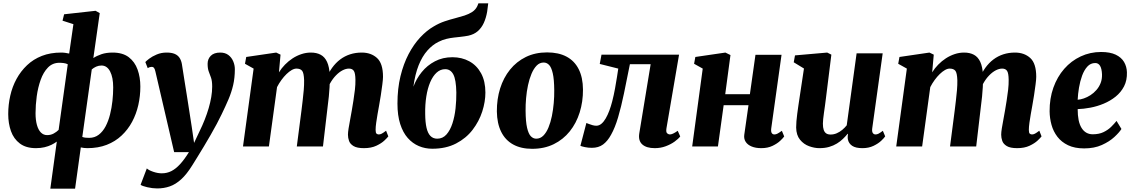

<svg xmlns="http://www.w3.org/2000/svg" viewBox="-20 -882 6822 1156"><path d="M283 254 322 -29.5Q308 -19 289.5 -10Q271 -1 247.8 4.5Q224.5 10 196.5 10Q136.5 10 99.5 -18Q62.5 -46 46 -92.5Q29.5 -139 29.5 -195Q29.5 -251.5 41.8 -305.8Q54 -360 79.5 -406.8Q105 -453.5 143 -489.5Q181 -525.5 232.2 -545.5Q283.5 -565.5 348.5 -565.5Q362.5 -565.5 374.5 -563.5Q386.5 -561.5 396.5 -559.5L422 -736.5L356.5 -757.5L366 -796L555.5 -817L580.5 -803L542 -532.5Q562.5 -546 591.2 -555.8Q620 -565.5 658 -565.5Q718.5 -565.5 755 -537.8Q791.5 -510 808.2 -463.5Q825 -417 825 -360.5Q825 -304 812.8 -249.8Q800.5 -195.5 775.5 -148.8Q750.5 -102 712.2 -66Q674 -30 622.5 -10Q571 10 506 10Q495.5 10 485.5 8.8Q475.5 7.5 466.5 5.5L432 254ZM333 -100 388 -495Q377 -500.5 364.2 -502.2Q351.5 -504 337.5 -504Q296.5 -504 268.8 -475.5Q241 -447 224.8 -401.2Q208.5 -355.5 201.2 -302.5Q194 -249.5 194 -200Q194 -160 202.2 -130Q210.5 -100 226.2 -84.2Q242 -68.5 263.5 -68.5Q285.5 -68.5 303 -78Q320.5 -87.5 333 -100ZM532.5 -464 475.5 -57.5Q485 -54 495.2 -53Q505.5 -52 517 -52Q550 -52 574.5 -70.8Q599 -89.5 615.8 -121.2Q632.5 -153 642.5 -192.8Q652.5 -232.5 657 -274.5Q661.5 -316.5 661.5 -355.5Q661.5 -416 643 -451.8Q624.5 -487.5 591 -487.5Q574 -487.5 559 -480.8Q544 -474 532.5 -464Z M915.5 -452Q912 -467.5 907 -473.5Q902 -479.5 894.5 -479.5Q888 -479.5 882 -477.8Q876 -476 869.5 -471.5L855 -508.5Q860.5 -515 878.5 -528.8Q896.5 -542.5 923.8 -554Q951 -565.5 983 -565.5Q1012.5 -565.5 1031.2 -557.8Q1050 -550 1060.5 -534.5Q1071 -519 1075 -497Q1082 -450 1089.8 -402.5Q1097.5 -355 1105 -307.5Q1112.5 -260 1119.8 -212.8Q1127 -165.5 1134.5 -118L1148.5 -21.5L1181 -90.5Q1198.5 -126 1212.5 -161.5Q1226.5 -197 1236.5 -231.2Q1246.5 -265.5 1252 -298Q1257.5 -330.5 1257.5 -360.5Q1257.5 -394 1250.8 -413.5Q1244 -433 1237 -451Q1230 -469 1230 -498Q1230 -527 1249.2 -546.2Q1268.5 -565.5 1306 -565.5Q1335.5 -565.5 1355 -550.8Q1374.5 -536 1384.2 -512.8Q1394 -489.5 1394 -465.5Q1394 -413.5 1383.8 -369.5Q1373.5 -325.5 1355.5 -283.5Q1337.5 -241.5 1314.5 -194Q1302.5 -168.5 1285.2 -136.2Q1268 -104 1248 -69.2Q1228 -34.5 1207.8 -0.8Q1187.5 33 1169.5 62Q1151.5 91 1138.5 112Q1104.5 167 1071 197.5Q1037.5 228 1002.2 240.2Q967 252.5 926.5 252.5Q897.5 252.5 866.5 245.2Q835.5 238 826.5 230.5L864 132Q874.5 142.5 901.8 152Q929 161.5 954 161.5Q985.5 161.5 1012 148Q1038.5 134.5 1064.2 106.5Q1090 78.5 1117.5 34H1028.5Z M1669 -553 1659.5 -446.5Q1674.5 -471 1695.8 -492.8Q1717 -514.5 1742 -530.8Q1767 -547 1794.8 -556.2Q1822.5 -565.5 1851.5 -565.5Q1886.5 -565.5 1911 -552.2Q1935.5 -539 1949.2 -509.2Q1963 -479.5 1965.5 -429Q1966 -421 1966 -411.5Q1966 -402 1965.2 -392Q1964.5 -382 1963.5 -371.5L1942 -402.5Q1957.5 -443 1979.2 -473.2Q2001 -503.5 2028.2 -524Q2055.5 -544.5 2088 -555Q2120.5 -565.5 2158 -565.5Q2214 -565.5 2250 -532.8Q2286 -500 2286 -419.5Q2286 -404.5 2282 -373.5Q2278 -342.5 2272.8 -308.2Q2267.5 -274 2262.5 -247Q2258 -222 2253.2 -195Q2248.5 -168 2245 -143Q2241.5 -118 2241.5 -100Q2241.5 -82 2247.2 -77.2Q2253 -72.5 2260.5 -72.5Q2269 -72.5 2278.2 -77.2Q2287.5 -82 2304.5 -95L2318 -61Q2312.5 -53 2294.5 -36Q2276.5 -19 2245.8 -4.5Q2215 10 2171 10Q2129.5 10 2108.8 -2.5Q2088 -15 2081.5 -33.5Q2075 -52 2075 -71Q2075 -85.5 2078.8 -109.2Q2082.5 -133 2088 -161Q2093.5 -189 2098 -216.5Q2102.5 -243.5 2107.8 -276Q2113 -308.5 2116.8 -341.2Q2120.5 -374 2120 -401.5Q2119.5 -442 2110.2 -455.5Q2101 -469 2081 -469Q2062.5 -469 2042.2 -458.5Q2022 -448 2002.8 -428.2Q1983.5 -408.5 1967.8 -380.8Q1952 -353 1942.5 -318.5L1966 -407.5Q1966 -384.5 1964.2 -356.8Q1962.5 -329 1959.8 -300.5Q1957 -272 1953.5 -247L1924.5 0H1767L1795 -216Q1798.5 -244 1802.2 -275.8Q1806 -307.5 1808.8 -339.5Q1811.5 -371.5 1811 -399Q1809.5 -443.5 1798.8 -456.2Q1788 -469 1765 -469Q1751.5 -469 1736.2 -460.2Q1721 -451.5 1705 -436Q1689 -420.5 1674.2 -400.2Q1659.5 -380 1648 -357.5L1599 0H1443L1507 -469L1455 -498L1462.5 -539L1643 -565.5Z M2919.5 -862 2913 -811Q2906.5 -774 2893 -744.2Q2879.5 -714.5 2856.8 -694.5Q2834 -674.5 2799 -667Q2788.5 -665 2776.2 -663.2Q2764 -661.5 2751 -660Q2734.5 -658 2713 -655.8Q2691.5 -653.5 2667.5 -647.8Q2643.5 -642 2620 -630Q2584 -612.5 2553 -577.5Q2522 -542.5 2500.5 -488.8Q2479 -435 2469 -360Q2486.5 -407.5 2519.2 -448Q2552 -488.5 2598.8 -513Q2645.5 -537.5 2704 -537.5Q2760.5 -537.5 2805.5 -513Q2850.5 -488.5 2876.5 -440.8Q2902.5 -393 2902.5 -325Q2902.5 -269.5 2883.5 -210.5Q2864.5 -151.5 2825.5 -100.5Q2786.5 -49.5 2725.8 -18Q2665 13.5 2582.5 13.5Q2539.5 13.5 2501.8 -2.5Q2464 -18.5 2435 -51.2Q2406 -84 2389.5 -135.5Q2373 -187 2373 -258.5Q2373 -348.5 2391.2 -423.2Q2409.5 -498 2440.2 -556.5Q2471 -615 2510.2 -657Q2549.5 -699 2591.5 -723Q2624 -742.5 2656.8 -753.5Q2689.5 -764.5 2720 -772.2Q2750.5 -780 2776.8 -788.5Q2803 -797 2823 -810Q2843 -823 2854 -845.5L2860.5 -862ZM2660.5 -465.5Q2631.5 -465.5 2608.8 -444.8Q2586 -424 2570.2 -387.2Q2554.5 -350.5 2546.8 -301.5Q2539 -252.5 2540 -195.5Q2540.5 -145.5 2548 -112.8Q2555.5 -80 2571.5 -63.5Q2587.5 -47 2612.5 -47Q2645.5 -47 2668 -72.2Q2690.5 -97.5 2704 -139Q2717.5 -180.5 2722.8 -229.5Q2728 -278.5 2727.5 -325.5Q2726 -403 2709.2 -434.2Q2692.5 -465.5 2660.5 -465.5Z M3274 -566.5Q3343 -566.5 3391 -541Q3439 -515.5 3464.2 -465.5Q3489.5 -415.5 3490 -343Q3490.5 -270 3470.2 -205.2Q3450 -140.5 3410.5 -91.2Q3371 -42 3314 -14Q3257 14 3184 14Q3117 14 3069.8 -12Q3022.5 -38 2997.5 -88.5Q2972.5 -139 2971.5 -211Q2971 -285 2991.2 -349.5Q3011.5 -414 3050.8 -462.8Q3090 -511.5 3146.2 -539Q3202.5 -566.5 3274 -566.5ZM3253.5 -505.5Q3229 -505.5 3211 -487Q3193 -468.5 3180 -437.5Q3167 -406.5 3159 -368.8Q3151 -331 3147.5 -291Q3144 -251 3144.5 -215.5Q3145 -149 3153.5 -112.5Q3162 -76 3176.2 -61.5Q3190.5 -47 3208.5 -47Q3233 -47 3251.2 -65.2Q3269.5 -83.5 3282.2 -114.2Q3295 -145 3302.8 -183.2Q3310.5 -221.5 3314 -261.5Q3317.5 -301.5 3317 -338.5Q3316.5 -405 3308 -441.2Q3299.5 -477.5 3285.5 -491.5Q3271.5 -505.5 3253.5 -505.5Z M3992.5 -109Q3989 -85.5 3997.2 -79Q4005.5 -72.5 4013 -72.5Q4021 -72.5 4032.2 -77.5Q4043.5 -82.5 4060.5 -94.5L4075.5 -60.5Q4064.5 -46 4041.8 -29.5Q4019 -13 3988.2 -1.5Q3957.5 10 3922.5 10Q3872 10 3847 -12.5Q3822 -35 3829 -79L3897.5 -495.5H3772.5Q3753.5 -400 3736.8 -319.2Q3720 -238.5 3701.5 -175.8Q3683 -113 3659 -70.5Q3638 -32 3610.8 -12Q3583.5 8 3543.5 8Q3522 8 3501.8 3.8Q3481.5 -0.5 3474.5 -4L3510.5 -141.5Q3515.5 -139.5 3525.2 -135.8Q3535 -132 3547 -128.5Q3559 -125 3570 -125Q3587 -125 3601.2 -137Q3615.5 -149 3627.2 -169.5Q3639 -190 3648.8 -216.2Q3658.5 -242.5 3666 -271.5Q3676 -310.5 3683 -349.2Q3690 -388 3695 -420Q3700 -452 3702.5 -469L3591 -497L3601.5 -553H4068.5Z M4623.5 -109Q4621 -89.5 4626.5 -81Q4632 -72.5 4642.5 -72.5Q4651 -72.5 4659.8 -76.8Q4668.5 -81 4687.5 -94.5L4701.5 -60.5Q4696 -52 4678.2 -35Q4660.5 -18 4631.5 -4Q4602.5 10 4563.5 10Q4530 10 4506 0.2Q4482 -9.5 4470 -27.5Q4458 -45.5 4461 -69.5L4486.5 -248.5H4337L4302.5 0H4147.5L4211 -469L4159 -498L4166.5 -539L4347.5 -565.5L4378 -550.5L4346.5 -315H4495L4528.5 -552H4685.5Z M4913.5 10Q4883.5 10 4851.2 -1.8Q4819 -13.5 4796.8 -40.8Q4774.5 -68 4773.5 -114Q4773.5 -131.5 4775.2 -152.5Q4777 -173.5 4780 -196.5Q4783 -219.5 4786.5 -243.5Q4790 -267.5 4793.5 -290.5L4820.5 -469.5L4759 -507L4766.5 -548.5L4960.5 -565.5L4985.5 -553L4952.5 -288Q4950 -266.5 4946.8 -244.2Q4943.5 -222 4940.8 -201.8Q4938 -181.5 4936.2 -165Q4934.5 -148.5 4934.5 -137.5Q4934.5 -114 4939.5 -99.8Q4944.5 -85.5 4954.5 -78.8Q4964.5 -72 4981 -72Q5000.5 -72 5018.2 -79.8Q5036 -87.5 5051.2 -100.2Q5066.5 -113 5078 -127.5L5137.5 -561H5294.5L5231.5 -109Q5229 -90 5235 -81.2Q5241 -72.5 5251.5 -72.5Q5260 -72.5 5268.8 -76.8Q5277.5 -81 5295.5 -94.5L5309.5 -61Q5304 -52 5286.2 -35Q5268.5 -18 5239.5 -4Q5210.5 10 5172.5 10Q5132 10 5111 -4Q5090 -18 5085 -42.5Q5084.5 -45.5 5084 -49.5Q5083.5 -53.5 5083.8 -57.8Q5084 -62 5084.5 -66.8Q5085 -71.5 5085.5 -75.5L5083.5 -76.5Q5071 -61 5055.2 -45.8Q5039.5 -30.5 5018.8 -17.8Q4998 -5 4972.2 2.5Q4946.5 10 4913.5 10Z M5602 -553 5592.5 -446.5Q5607.5 -471 5628.8 -492.8Q5650 -514.5 5675 -530.8Q5700 -547 5727.8 -556.2Q5755.5 -565.5 5784.5 -565.5Q5819.5 -565.5 5844 -552.2Q5868.5 -539 5882.2 -509.2Q5896 -479.5 5898.5 -429Q5899 -421 5899 -411.5Q5899 -402 5898.2 -392Q5897.5 -382 5896.5 -371.5L5875 -402.5Q5890.5 -443 5912.2 -473.2Q5934 -503.5 5961.2 -524Q5988.5 -544.5 6021 -555Q6053.5 -565.5 6091 -565.5Q6147 -565.5 6183 -532.8Q6219 -500 6219 -419.5Q6219 -404.5 6215 -373.5Q6211 -342.5 6205.8 -308.2Q6200.5 -274 6195.5 -247Q6191 -222 6186.2 -195Q6181.5 -168 6178 -143Q6174.5 -118 6174.5 -100Q6174.5 -82 6180.2 -77.2Q6186 -72.5 6193.5 -72.5Q6202 -72.5 6211.2 -77.2Q6220.5 -82 6237.5 -95L6251 -61Q6245.5 -53 6227.5 -36Q6209.5 -19 6178.8 -4.5Q6148 10 6104 10Q6062.5 10 6041.8 -2.5Q6021 -15 6014.5 -33.5Q6008 -52 6008 -71Q6008 -85.5 6011.8 -109.2Q6015.5 -133 6021 -161Q6026.5 -189 6031 -216.5Q6035.5 -243.5 6040.8 -276Q6046 -308.5 6049.8 -341.2Q6053.5 -374 6053 -401.5Q6052.5 -442 6043.2 -455.5Q6034 -469 6014 -469Q5995.5 -469 5975.2 -458.5Q5955 -448 5935.8 -428.2Q5916.5 -408.5 5900.8 -380.8Q5885 -353 5875.5 -318.5L5899 -407.5Q5899 -384.5 5897.2 -356.8Q5895.5 -329 5892.8 -300.5Q5890 -272 5886.5 -247L5857.5 0H5700L5728 -216Q5731.5 -244 5735.2 -275.8Q5739 -307.5 5741.8 -339.5Q5744.5 -371.5 5744 -399Q5742.5 -443.5 5731.8 -456.2Q5721 -469 5698 -469Q5684.5 -469 5669.2 -460.2Q5654 -451.5 5638 -436Q5622 -420.5 5607.2 -400.2Q5592.5 -380 5581 -357.5L5532 0H5376L5440 -469L5388 -498L5395.5 -539L5576 -565.5Z M6732 -105.5Q6719 -84.5 6689.2 -57Q6659.5 -29.5 6614 -9Q6568.5 11.5 6507.5 11.5Q6450.5 11.5 6410.8 -7.5Q6371 -26.5 6346.5 -58.5Q6322 -90.5 6311 -130.2Q6300 -170 6299.5 -211.5Q6299 -289 6322.2 -354.2Q6345.5 -419.5 6387.5 -467.5Q6429.5 -515.5 6486.5 -542.2Q6543.5 -569 6609.5 -569Q6663.5 -569 6697.5 -552.8Q6731.5 -536.5 6747.8 -508.8Q6764 -481 6765 -447Q6766.5 -398.5 6747.8 -362.2Q6729 -326 6697 -300.2Q6665 -274.5 6625.5 -258Q6586 -241.5 6545 -233.8Q6504 -226 6468.5 -225Q6468.5 -187.5 6474.2 -159.2Q6480 -131 6491.8 -112Q6503.5 -93 6520.5 -83.2Q6537.5 -73.5 6559 -73.5Q6597 -73.5 6624 -86.5Q6651 -99.5 6670 -118.2Q6689 -137 6702.5 -154ZM6574.5 -502.5Q6546 -502.5 6526.8 -481.2Q6507.5 -460 6495.2 -426.5Q6483 -393 6476.5 -354.5Q6470 -316 6468.5 -281.5Q6485.5 -282.5 6505.8 -289.5Q6526 -296.5 6545.5 -309Q6565 -321.5 6581.2 -340Q6597.5 -358.5 6606.8 -382.2Q6616 -406 6615 -435Q6613.5 -469 6603.2 -485.8Q6593 -502.5 6574.5 -502.5Z"/></svg>

Font: Merriweather 24pt Black
Style: Italic
Weight: 900
Italic angle: -7.8°
Designer: Eben Sorkin
Foundry: Eben Sorkin
Version: Version 2.101